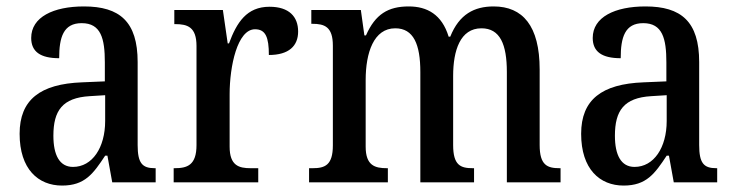

<svg xmlns="http://www.w3.org/2000/svg" viewBox="-20 -567 2283 597"><path d="M173 10C244 10 270 -27 307 -83H314L329 0H464V-44H461C422 -44 408 -60 408 -116V-374C408 -500 352 -547 241 -547C146 -547 77 -514 77 -449C77 -406 106 -386 164 -386C164 -451 177 -495 234 -495C294 -495 306 -447 306 -373V-314L235 -311C105 -306 41 -257 41 -151C41 -41 99 10 173 10ZM207 -48C165 -48 146 -85 146 -145C146 -223 174 -263 259 -268L307 -271V-191C307 -108 267 -48 207 -48Z M520 0H783V-44H759C723 -44 694 -52 694 -111V-274C694 -361 718 -476 773 -476C806 -476 816 -451 816 -396C878 -396 907 -424 907 -469C907 -515 879 -546 818 -546C747 -546 716 -497 692 -432H688L673 -536H522V-492H525C563 -492 591 -483 591 -424V-116C591 -53 562 -44 523 -44H520Z M941 0H1186V-44H1183C1146 -44 1117 -52 1117 -111V-318C1117 -403 1142 -479 1209 -479C1266 -479 1287 -429 1287 -343V0H1454V-44H1450C1412 -44 1389 -53 1389 -116V-331C1389 -410 1411 -479 1477 -479C1535 -479 1556 -429 1556 -343V0H1723V-44H1720C1682 -44 1658 -53 1658 -116V-351C1658 -487 1605 -547 1515 -547C1455 -547 1408 -523 1380 -453H1375C1354 -522 1308 -547 1251 -547C1187 -547 1147 -523 1118 -457H1113L1102 -536H948V-493H951C989 -493 1015 -484 1015 -425V-115C1015 -53 990 -44 952 -44H941Z M1919 10C1990 10 2016 -27 2053 -83H2060L2075 0H2210V-44H2207C2168 -44 2154 -60 2154 -116V-374C2154 -500 2098 -547 1987 -547C1892 -547 1823 -514 1823 -449C1823 -406 1852 -386 1910 -386C1910 -451 1923 -495 1980 -495C2040 -495 2052 -447 2052 -373V-314L1981 -311C1851 -306 1787 -257 1787 -151C1787 -41 1845 10 1919 10ZM1953 -48C1911 -48 1892 -85 1892 -145C1892 -223 1920 -263 2005 -268L2053 -271V-191C2053 -108 2013 -48 1953 -48Z"/></svg>

Font: Noto Serif Condensed Medium
Style: Regular
Weight: 500
Width: 3
Designer: Monotype Design Team
Foundry: Monotype Imaging Inc.
Version: Version 2.015